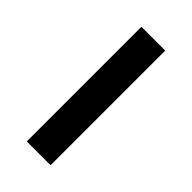

<svg xmlns="http://www.w3.org/2000/svg" viewBox="-170 -557 604 604"><g transform="rotate(45 132.0 -255.0)"><path d="M79 0V-510H185V0Z"/></g></svg>

Font: Saira Medium
Style: Regular
Weight: 500
Designer: Hector Gatti with collaboration of the Omnibus-Type team
Foundry: Omnibus-Type
Version: Version 1.100; ttfautohint (v1.8.3)